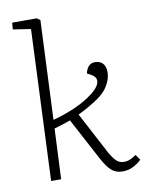

<svg xmlns="http://www.w3.org/2000/svg" viewBox="-87 -829 691 905"><g transform="rotate(-10 258.5 -376.5)"><path d="M117 -722 32 -735 35 -767H152L168 -756L147 -282Q191 -293 239.5 -313Q288 -333 323 -357Q371 -389 380 -416Q389 -443 360 -459L340 -470Q345 -492 356.5 -504Q368 -516 386 -516Q409 -516 423 -502Q437 -488 437 -459Q437 -425 414.5 -390.5Q392 -356 344 -328Q319 -312 297.5 -301Q276 -290 268 -286L372 -89Q386 -63 401.5 -46Q417 -29 441 -29Q455 -29 468.5 -34.5Q482 -40 499 -52L517 -26Q508 -17 494.5 -7.5Q481 2 464 8Q447 14 425 14Q395 14 374 -4Q353 -22 330 -65L223 -266Q203 -259 183.5 -252.5Q164 -246 145 -241L134 0H86Z"/></g></svg>

Font: Literata ExtraLight
Style: Italic
Weight: 250
Italic angle: -2°
Designer: Latin by Veronika Burian and Jose Scaglione. Greek by Irene Vlachou. Cyrillic by Vera Evstafieva
Foundry: TypeTogether
Version: Version 3.002